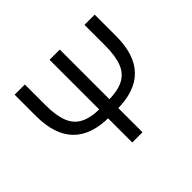

<svg xmlns="http://www.w3.org/2000/svg" viewBox="-157 -961 1194 1194"><g transform="rotate(-45 440.0 -364.0)"><path d="M702.1 -727.5H792V-539.6Q792 -457 772 -395.8Q752 -334.5 711.9 -293.7Q671.9 -252.9 612.1 -232.7Q552.2 -212.4 472.7 -212.4H407.2Q328.1 -212.4 268.3 -232.7Q208.5 -252.9 168.5 -293.7Q128.4 -334.5 108.2 -395.8Q87.9 -457 87.9 -539.6V-727.5H177.7V-544.9Q177.7 -452.6 200.4 -396.7Q223.1 -340.8 273.4 -315.7Q323.7 -290.5 406.7 -290.5H473.1Q556.6 -290.5 606.9 -315.7Q657.2 -340.8 679.7 -396.7Q702.1 -452.6 702.1 -544.9ZM395 -727.5H484.9V0H395Z"/></g></svg>

Font: Adwaita Sans
Style: Regular
Weight: 400
Designer: Rasmus Andersson
Foundry: rsms
Version: Version 4.001;git-9221beed3